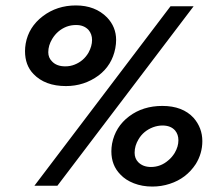

<svg xmlns="http://www.w3.org/2000/svg" viewBox="-20 -683 791 706"><path d="M222.5 -366.5Q145.5 -366.5 103 -411Q72 -443 72 -495Q72 -508.5 74.5 -523Q85.5 -584 137.5 -623.5Q189.5 -663 259 -663Q330 -663 373.5 -619Q407 -584 407 -536Q407 -521.5 404 -505.5Q392 -443 342.5 -405.5Q289.5 -366.5 222.5 -366.5ZM191 0H106.5L607 -660H692ZM220 -439Q238.5 -439 254.5 -445.5Q287.5 -458.5 305.5 -489.5Q318.5 -513.5 318.5 -536Q318.5 -557.5 305.5 -573Q288 -591.5 259 -591Q241.5 -591 225 -585Q191.5 -572 172 -540Q157.5 -516 157.5 -491Q157.5 -471 171 -457.5Q188 -439 220 -439ZM540 3Q503 3 472.2 -9Q441.5 -21 422.5 -41.5Q389.5 -75 389.5 -126.5Q389.5 -140 392 -154.5Q404 -217 454.8 -255.2Q505.5 -293.5 577 -293.5Q651.5 -293.5 692 -249.5Q724 -212.5 724 -164Q724 -119 700 -80Q665 -26.5 604 -7Q573.5 3 540 3ZM535 -69Q571 -69 599 -93.5Q612.5 -104.5 622.5 -121Q636 -144 636 -167Q636 -188.5 624 -203Q608 -221.5 577.5 -221.5Q560 -221.5 542.5 -215Q507.5 -201.5 489.5 -171Q475 -147 475 -121.5Q475 -100.5 488 -87Q505.5 -69 535 -69Z"/></svg>

Font: Lucymar Sans SemiBold
Style: Italic
Weight: 600
Italic angle: -10°
Foundry: The League of Moveable Type (original font) / Main changes by Cristiano Sobral with portions from Mirco Monsees
Version: Version 2.00;August 30, 2020;FontCreator 13.0.0.2681 64-bit